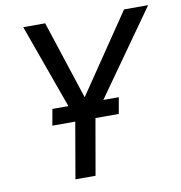

<svg xmlns="http://www.w3.org/2000/svg" viewBox="-80 -785 809 859"><g transform="rotate(-10 324.5 -355.5)"><path d="M435.5 -254.4H329.6L285.2 0H193.8L237.8 -254.4H133.8L147 -328.1H219.7L82 -710.9H181.6L298.3 -354.5L540 -710.9H649.4L378.4 -328.1H448.7Z"/></g></svg>

Font: Roboto
Style: Italic
Weight: 400
Italic angle: -12°
Designer: Google
Version: Version 2.134; 2016; ttfautohint (v1.6)